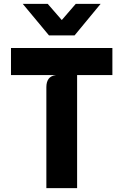

<svg xmlns="http://www.w3.org/2000/svg" viewBox="-20 -976 640 996"><path d="M220.5 0V-524Q220.5 -551 232.2 -567Q244 -583 270 -586.5H37V-727H563V-586.5H380V0ZM234 -792.5 98 -956H227.5L300.5 -872L373 -956H502L367 -792.5Z"/></svg>

Font: Spline Sans Mono
Style: Regular
Weight: 400
Monospace: yes
Designer: Eben Sorkin, Mirko Velimirovic
Foundry: Sorkin Type
Version: Version 1.004